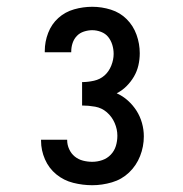

<svg xmlns="http://www.w3.org/2000/svg" viewBox="-20 -863 540 566"><path d="M252 -317Q224 -317 196 -324Q168 -331 146 -349Q124 -367 112.5 -393.5Q101 -420 101 -448V-451H178V-450Q178 -436 184 -423Q190 -410 200.5 -401.5Q211 -393 224.5 -389.5Q238 -386 252 -386Q267 -386 281.5 -391Q296 -396 306.5 -407Q317 -418 321.5 -432.5Q326 -447 326 -463Q326 -482 318 -500.5Q310 -519 295 -532Q280 -545 260.5 -548.5Q241 -552 222 -552V-621Q239 -621 257 -625Q275 -629 288 -640.5Q301 -652 308 -669.5Q315 -687 315 -704Q315 -718 311 -731Q307 -744 299 -754Q291 -764 278 -769Q265 -774 252 -774Q240 -774 227.5 -770Q215 -766 206.5 -757Q198 -748 194 -736Q190 -724 190 -711V-709H112V-713Q112 -740 122 -766Q132 -792 152 -810Q172 -828 198.5 -835.5Q225 -843 252 -843Q280 -843 307 -834.5Q334 -826 353.5 -806.5Q373 -787 382.5 -760.5Q392 -734 392 -706Q392 -688 388 -670.5Q384 -653 375 -637.5Q366 -622 353 -609Q340 -596 324 -588Q342 -580 357 -566.5Q372 -553 382.5 -536.5Q393 -520 398.5 -500.5Q404 -481 404 -461Q404 -431 393 -403Q382 -375 360.5 -354.5Q339 -334 310 -325.5Q281 -317 252 -317Z"/></svg>

Font: Iosevka Term Curly Medium
Style: Regular
Weight: 500
Designer: Belleve Invis
Foundry: Belleve Invis
Version: Version 32.3.0